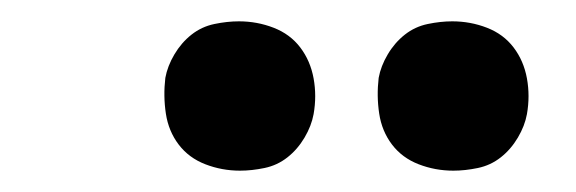

<svg xmlns="http://www.w3.org/2000/svg" viewBox="-20 -760 540 180"><path d="M405 -600Q388 -600 372.5 -606Q357 -612 347.5 -624.5Q338 -637 335.5 -653.5Q333 -670 335 -687Q337 -698 343.5 -709Q350 -720 359.5 -727.5Q369 -735 381 -737.5Q393 -740 404 -740Q421 -740 436.5 -734Q452 -728 461.5 -715.5Q471 -703 474 -686.5Q477 -670 474 -653Q472 -642 465.5 -631Q459 -620 449.5 -612.5Q440 -605 428 -602.5Q416 -600 405 -600ZM205 -600Q188 -600 172.5 -606Q157 -612 147.5 -624.5Q138 -637 135.5 -653.5Q133 -670 135 -687Q137 -698 143.5 -709Q150 -720 159.5 -727.5Q169 -735 181 -737.5Q193 -740 204 -740Q221 -740 236.5 -734Q252 -728 261.5 -715.5Q271 -703 274 -686.5Q277 -670 274 -653Q272 -642 265.5 -631Q259 -620 249.5 -612.5Q240 -605 228 -602.5Q216 -600 205 -600Z"/></svg>

Font: Iosevka Term Curly Semibold
Style: Italic
Weight: 600
Italic angle: -9°
Designer: Belleve Invis
Foundry: Belleve Invis
Version: Version 32.3.0